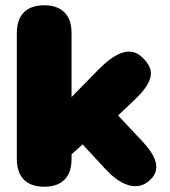

<svg xmlns="http://www.w3.org/2000/svg" viewBox="-20 -700 645 730"><path d="M148 10C216 10 252 -27 252 -95V-113L294 -151L382 -56C429 -5 490 29 540 -7C603 -53 569 -111 521 -163L429 -261L490 -319C574 -398 564 -439 523 -480C474 -529 415 -497 352 -433L252 -331V-575C252 -643 215 -680 148 -680C81 -680 44 -643 44 -575V-95C44 -27 81 10 148 10Z"/></svg>

Font: SN Pro Black
Style: Regular
Weight: 900
Designer: Tobias Whetton
Foundry: Supernotes
Version: Version 1.001;Glyphs 3.2 (3249)